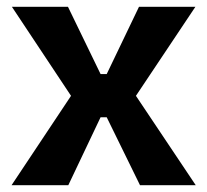

<svg xmlns="http://www.w3.org/2000/svg" viewBox="-20 -545 610 565"><path d="M14 0 189 -263 15 -525H180L276 -327H294L389 -525H555L380 -263L556 0H392L294 -200H276L181 0Z"/></svg>

Font: Bricolage Grotesque 10pt Bricolage Grotesque 10pt Regular
Style: Bold
Weight: 700
Designer: Mathieu Triay
Foundry: Atelier Triay
Version: Version 1.000; ttfautohint (v1.8.4.7-5d5b);gftools[0.9.32]